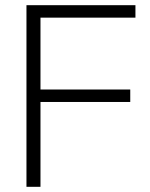

<svg xmlns="http://www.w3.org/2000/svg" viewBox="-20 -720 578 740"><path d="M502 -700V-652H136V-375H482V-327H136V0H82V-700Z"/></svg>

Font: Space Grotesk Variable
Style: Regular
Weight: 400
Designer: Florian Karsten (Space Grotesk), Colophon Foundry (Space Mono)
Foundry: Florian Karsten
Version: Version 1.106